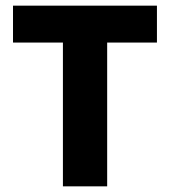

<svg xmlns="http://www.w3.org/2000/svg" viewBox="-20 -659 601 679"><path d="M202.5 0V-609H359V0ZM26 -508.5V-639H535V-508.5Z"/></svg>

Font: Anek Telugu
Style: Bold
Weight: 700
Designer: Omkar Bhoir (Telugu), Yesha Goshar (Latin)
Foundry: Ek Type
Version: Version 1.003